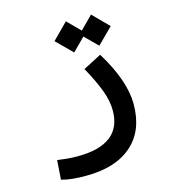

<svg xmlns="http://www.w3.org/2000/svg" viewBox="-108 -584 803 902"><g transform="rotate(-15 293.0 -133.0)"><path d="M201.2 230Q162.1 230 135 227.3Q107.9 224.6 80.6 217.3L86.9 123.5Q114.7 127 136 129.2Q157.2 131.3 186.5 131.3Q291.5 131.3 345.7 90.1Q399.9 48.8 399.9 -34.7Q399.9 -79.6 381.1 -131.1Q362.3 -182.6 321.8 -256.3L410.2 -302.2Q502.4 -152.3 502.4 -38.1Q502.4 90.8 423.1 160.4Q343.8 230 201.2 230ZM417.5 -344.2 356.4 -405.3 295.4 -344.2 219.7 -419.4 295.4 -495.6 356.4 -434.1 417.5 -495.6 493.2 -419.4Z"/></g></svg>

Font: Cascadia Mono PL
Style: Regular
Weight: 400
Monospace: yes
Designer: Aaron Bell
Foundry: Saja Typeworks
Version: Version 2404.023; ttfautohint (v1.8.4)